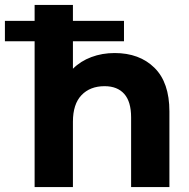

<svg xmlns="http://www.w3.org/2000/svg" viewBox="-66 -762 771 782"><path d="M624 -308V0H468V-284Q468 -348 440 -379.5Q412 -411 360 -411Q301 -411 266 -374.5Q231 -338 231 -266V0H75V-594H-46V-677H75V-742H231V-677H439V-594H231V-482Q262 -513 306 -529.5Q350 -546 401 -546Q502 -546 563 -486Q624 -426 624 -308Z"/></svg>

Font: APTA Sans Regular
Style: Bold Italic
Weight: 700
Version: Version 7.200